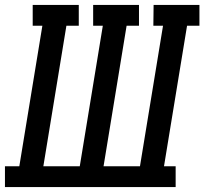

<svg xmlns="http://www.w3.org/2000/svg" viewBox="-37 -755 825 775"><path d="M-17 0V-84H41L134 -651H95V-735H281V-651H231L138 -84H285L378 -651H339V-735H524V-651H474L381 -84H528L621 -651H582L583 -735H768V-651H718L625 -84H672V0Z"/></svg>

Font: Iosevka Etoile Medium
Style: Italic
Weight: 500
Italic angle: -9°
Designer: Belleve Invis
Foundry: Belleve Invis
Version: Version 22.1.2; ttfautohint (v1.8.4)